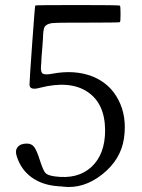

<svg xmlns="http://www.w3.org/2000/svg" viewBox="-20 -731 566 766"><path d="M474.6 -178.7Q487.3 -266.6 452.1 -333Q418.9 -397.5 349.6 -425.8Q277.3 -454.1 186.5 -436.5Q159.2 -431.6 150.4 -437.5Q141.6 -443.4 143.6 -467.8Q144.5 -471.7 145.5 -500Q148.4 -531.2 149.4 -548.8Q150.4 -559.6 151.4 -577.1Q152.3 -612.3 157.2 -622.1Q163.1 -634.8 186.5 -638.7Q203.1 -640.6 264.6 -640.6Q295.9 -640.6 314.5 -640.6Q456.1 -640.6 458.5 -642.6Q460.9 -644.5 460.9 -675.3Q460.9 -706.1 458.5 -708.5Q456.1 -710.9 289.1 -710.9Q122.1 -710.9 120.6 -709Q119.1 -707 108.4 -557.6Q97.7 -408.2 97.7 -393.6Q97.7 -369.1 139.6 -380.9Q257.8 -411.1 328.1 -365.2Q398.4 -319.3 399.4 -211.9Q399.4 -115.2 344.7 -64.9Q290 -14.6 198.2 -27.3Q169.9 -31.2 161.1 -41Q152.3 -50.8 138.7 -92.8Q126 -132.8 115.7 -145.5Q105.5 -158.2 86.9 -158.2Q61.5 -158.2 50.3 -144Q39.1 -129.9 46.9 -107.4Q63.5 -54.7 105.5 -23.9Q147.5 6.8 209 11.7Q214.8 12.7 224.6 12.7L231.4 13.7Q313.5 23.4 387.7 -35.2Q461.9 -93.8 474.6 -178.7Z"/></svg>

Font: Bpmf GenWan Min R
Style: R
Weight: 400
Foundry: But Ko
Version: Version 1.320